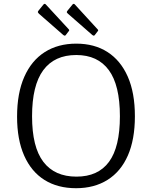

<svg xmlns="http://www.w3.org/2000/svg" viewBox="-20 -982 802 1012"><path d="M381 10Q284 10 214.5 -33.5Q145 -77 107.5 -161.5Q70 -246 70 -367Q70 -491 108 -577Q146 -663 216 -707.5Q286 -752 382 -752Q478 -752 547 -707.5Q616 -663 653.5 -578Q691 -493 691 -369Q691 -247 654 -162.5Q617 -78 547 -34Q477 10 381 10ZM383 -51Q497 -51 554.5 -129Q612 -207 612 -369Q612 -533 553.5 -612.5Q495 -692 382 -692Q267 -692 208 -612Q149 -532 149 -369Q149 -207 208.5 -129Q268 -51 383 -51ZM209 -958Q215 -965 221 -959L342 -828Q348 -822 341 -816L328 -799Q325 -794 321.5 -794Q318 -794 313 -798L186 -909Q180 -915 179.5 -918Q179 -921 183 -926ZM362 -958Q368 -965 374 -959L494 -828Q501 -822 494 -816L481 -799Q478 -794 474.5 -794Q471 -794 466 -798L339 -909Q332 -915 332 -918Q332 -921 336 -926Z"/></svg>

Font: Libre Franklin Thin Light
Style: Regular
Weight: 300
Version: Version 3.000